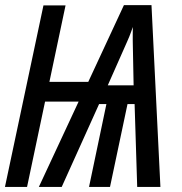

<svg xmlns="http://www.w3.org/2000/svg" viewBox="-20 -735 714 755"><path d="M-0.5 0 150.9 -713.9H237.8L174.3 -413.1H327.1L467.3 -714.8H575.7L610.8 0H519.5L509.3 -325.7H481.4L412.6 0H330.1L398.4 -325.7H369.6L222.7 0H132.8L289.1 -335.4H157.2L86.4 0ZM403.8 -399.4H505.4L502 -575.2Q502 -589.8 502 -603Q502 -616.2 502.4 -628.9Q499 -619.1 495.6 -609.9Q492.2 -600.6 488.5 -591.3Q484.9 -582 479.5 -570.3Z"/></svg>

Font: Open Sans Condensed Medium
Style: Italic
Weight: 500
Width: 3
Italic angle: -12°
Designer: Monotype Design Team
Foundry: Monotype Imaging Inc.
Version: Version 3.000